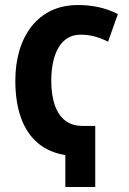

<svg xmlns="http://www.w3.org/2000/svg" viewBox="-20 -744 512 764"><path d="M291 -724Q333 -724 372.5 -715.5Q412 -707 449 -688L410 -578Q385 -591 358 -598.5Q331 -606 301 -606Q271 -606 249 -592.5Q227 -579 212.5 -554Q198 -529 191 -495.5Q184 -462 184 -423Q184 -365 198.5 -324.5Q213 -284 240.5 -263.5Q268 -243 308 -243H359V0H240V-127Q176 -137 131.5 -174Q87 -211 64 -274Q41 -337 41 -423Q41 -489 57.5 -544Q74 -599 106 -639.5Q138 -680 184.5 -702Q231 -724 291 -724Z"/></svg>

Font: Noto Sans Display ExtraCondensed
Style: Bold
Weight: 700
Width: 2
Designer: Monotype Design Team
Foundry: Monotype Imaging Inc.
Version: Version 2.003